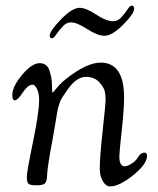

<svg xmlns="http://www.w3.org/2000/svg" viewBox="-20 -661 566 687"><path d="M158 -534Q158 -550 198 -591.5Q238 -633 265 -633Q288 -633 324 -609Q360 -585 385 -585Q401 -585 414 -599Q427 -613 436 -627Q445 -641 451 -641Q460 -641 460 -630Q460 -612 420.5 -572.5Q381 -533 354 -533Q329 -533 292 -557Q255 -581 234 -581Q218 -581 204.5 -566.5Q191 -552 181.5 -538Q172 -524 166 -524Q158 -524 158 -534ZM24 -321Q24 -351 59 -393Q94 -435 122 -435Q148 -435 157 -408.5Q166 -382 166 -356Q166 -330 168 -330Q170 -330 174.5 -336Q179 -342 190.5 -355Q202 -368 218 -380Q291 -437 340 -437Q424 -437 424 -312Q424 -272 415.5 -193Q407 -114 407 -102Q407 -66 426 -66Q434 -66 444 -71.5Q454 -77 460 -82L466 -88Q469 -91 473.5 -98Q478 -105 480.5 -107.5Q483 -110 487.5 -112.5Q492 -115 497 -115Q506 -115 506 -103Q506 -74 456.5 -34Q407 6 374 6Q359 6 348 -12.5Q337 -31 337 -57Q337 -100 347.5 -195Q358 -290 358 -304Q358 -318 355 -333.5Q352 -349 334.5 -367.5Q317 -386 288 -386Q254 -386 223 -342Q209 -322 203 -313Q197 -304 192 -288.5Q187 -273 185.5 -264Q184 -255 178.5 -222.5Q173 -190 168 -161Q159 -114 154.5 -84.5Q150 -55 149.5 -46.5Q149 -38 148.5 -32.5Q148 -27 148 -24Q146 -8 138.5 -3Q131 2 111 2Q89 2 82.5 -3Q76 -8 76 -29Q76 -46 98 -153Q120 -260 120 -303Q120 -327 112.5 -342.5Q105 -358 97 -358Q80 -358 61.5 -330Q43 -302 33 -302Q24 -302 24 -321Z"/></svg>

Font: OFL Sorts Mill Goudy TT
Style: Italic
Weight: 500
Italic angle: -6°
Version: Version 003.000